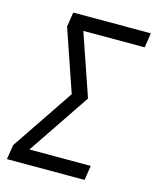

<svg xmlns="http://www.w3.org/2000/svg" viewBox="-111 -812 723 889"><g transform="rotate(15 250.5 -367.5)"><path d="M8 0 19 -70 220 -368 118 -665 129 -735H501L490 -665H196L298 -368L97 -70H391L380 0Z"/></g></svg>

Font: Iosevka Term Curly
Style: Italic
Weight: 400
Italic angle: -9°
Designer: Belleve Invis
Foundry: Belleve Invis
Version: Version 32.3.0